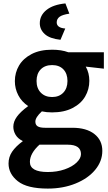

<svg xmlns="http://www.w3.org/2000/svg" viewBox="-20 -857 635 1124"><path d="M30 0ZM588 -455 482 -467Q503 -430 503 -384Q503 -334 478.5 -292Q454 -250 404.5 -224.5Q355 -199 285 -199Q252 -199 225 -205Q187 -170 187 -145Q187 -126 200.5 -117.5Q214 -109 244 -109H404Q486 -109 532.5 -72.5Q579 -36 579 26Q579 87 537 137.5Q495 188 422 217.5Q349 247 260 247Q139 247 84.5 204Q30 161 30 100Q30 62 51 31Q72 0 114 -31Q85 -45 71.5 -67.5Q58 -90 58 -115Q58 -145 79 -174Q100 -203 145 -236Q107 -261 87 -299.5Q67 -338 67 -382Q67 -432 91.5 -473.5Q116 -515 165 -540.5Q214 -566 285 -566Q340 -566 380 -551H588ZM375 -383Q375 -426 351 -451Q327 -476 285 -476Q243 -476 218.5 -451Q194 -426 194 -383Q194 -340 219 -314.5Q244 -289 285 -289Q326 -289 350.5 -314.5Q375 -340 375 -383ZM376 -10H225H211Q155 41 155 91Q155 150 260 150Q314 150 358.5 134.5Q403 119 428.5 94.5Q454 70 454 45Q454 -10 376 -10ZM213 -721Q213 -767 252 -798.5Q291 -830 363 -837L386 -777Q345 -771 328.5 -758.5Q312 -746 312 -726Q312 -694 362 -690L334 -624Q271 -631 242 -657.5Q213 -684 213 -721Z"/></svg>

Font: MartelSansBold
Style: Bold
Weight: 700
Designer: Dan Reynolds and Mathieu Réguer
Foundry: Dan Reynolds and Mathieu Réguer
Version: Version 1.002; ttfautohint (v1.1) -l 5 -r 5 -G 72 -x 0 -D la